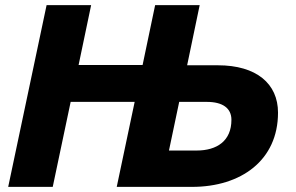

<svg xmlns="http://www.w3.org/2000/svg" viewBox="-20 -730 1156 750"><path d="M12 0H186L256 -332H506L436 0H730C922 0 1066 -104 1066 -290C1066 -403 982 -475 831 -475H711L760 -710H586L537 -476H287L336 -710H162ZM640 -142 680 -332H788C849 -332 884 -308 884 -262C884 -180 828 -142 748 -142Z"/></svg>

Font: Geist ExtraBold
Style: Italic
Weight: 800
Italic angle: -12°
Designer: Basement.studio, Andrés Briganti, Mateo Zaragoza
Foundry: Basement.studio, Vercel, Andrés Briganti, Guido Ferreyra, Mateo Zaragoza
Version: Version 1.500